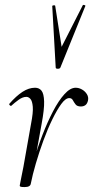

<svg xmlns="http://www.w3.org/2000/svg" viewBox="-20 -751 378 779"><path d="M105 -6 95 -7Q103 -50 118 -102Q133 -154 153 -205.5Q173 -257 195.5 -300Q218 -343 241.5 -369Q265 -395 287 -395Q300 -395 312.5 -388Q325 -381 332.5 -369Q340 -357 337 -343Q334 -330 326.5 -324.5Q319 -319 308 -319Q293 -319 286.5 -327.5Q280 -336 275.5 -344.5Q271 -353 261 -353Q246 -353 228.5 -329Q211 -305 192 -266Q173 -227 156 -180.5Q139 -134 125.5 -88Q112 -42 105 -6ZM80 8Q67 8 63.5 6.5Q60 5 60 2Q60 -1 65.5 -26.5Q71 -52 75 -74L106 -249Q115 -295 113 -318Q111 -341 103.5 -349.5Q96 -358 87 -358Q72 -358 55.5 -346Q39 -334 26 -322Q24 -320 20 -323.5Q16 -327 18 -330Q46 -362 71.5 -378.5Q97 -395 122 -395Q139 -395 148.5 -383Q158 -371 159 -339.5Q160 -308 149 -249L105 -6Q103 8 80 8ZM206 -477 192 -726Q192 -729 198 -729.5Q204 -730 204 -727L230 -561L316 -730Q317 -732 322.5 -730.5Q328 -729 326 -726L225 -477Q223 -472 214.5 -472Q206 -472 206 -477Z"/></svg>

Font: Cormorant Infant Light
Style: Italic
Weight: 300
Italic angle: -10°
Designer: Christian Thalmann (Catharsis Fonts)
Foundry: Catharsis Fonts
Version: Version 4.001